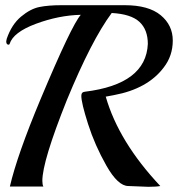

<svg xmlns="http://www.w3.org/2000/svg" viewBox="-20 -718 685 739"><path d="M610 -458Q548 -376 419 -352L387 -346Q437 -172 597 -2Q582 1 551 1L474 -2Q434 -2 389.5 -80.5Q345 -159 319 -240.5Q293 -322 293 -349Q293 -364 307 -365Q542 -394 549 -549Q549 -604 516.5 -634Q484 -664 410 -668Q332 -563 237 -332Q143 -97 143 -22Q143 -7 147 0H18Q46 -121 136 -336Q256 -622 291 -661Q206 -659 118.5 -626.5Q31 -594 17 -549Q16 -546 13 -546Q4 -546 4 -559Q4 -561 6 -569Q25 -624 61 -654Q97 -684 131.5 -691Q166 -698 217 -698H460Q552 -698 598.5 -659.5Q645 -621 645 -562Q645 -503 610 -458Z"/></svg>

Font: Playball
Style: Regular
Weight: 400
Designer: Robert E. Leuschke
Foundry: Robert E. Leuschke
Version: Version 1.001